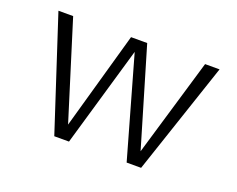

<svg xmlns="http://www.w3.org/2000/svg" viewBox="-82 -607 924 748"><g transform="rotate(20 380.0 -232.5)"><path d="M714 -465 558 0H498L380 -416L259 0H198L46 -465H107L233 -61L347 -465H414L534 -60L654 -465Z"/></g></svg>

Font: Ysabeau SC Semilight
Style: Regular
Weight: 300
Designer: Christian Thalmann (Catharsis Fonts)
Version: Version 0.003